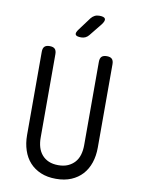

<svg xmlns="http://www.w3.org/2000/svg" viewBox="-102 -1018 804 1096"><g transform="rotate(10 300.0 -470.0)"><path d="M95 -690Q95 -711 104.5 -720.5Q114 -730 134 -730Q155 -730 164.5 -720.5Q174 -711 174 -690V-207Q174 -176 181.5 -151Q189 -126 205 -107.5Q221 -89 244.5 -79Q268 -69 300 -69Q332 -69 355.5 -79.5Q379 -90 395 -108Q411 -126 418.5 -151.5Q426 -177 426 -207V-690Q426 -711 435.5 -720.5Q445 -730 466 -730Q486 -730 495.5 -720.5Q505 -711 505 -690V-207Q505 -159 491.5 -119Q478 -79 452 -50.5Q426 -22 388 -6Q350 10 300 10Q250 10 212 -6Q174 -22 148 -50.5Q122 -79 108.5 -119.5Q95 -160 95 -207ZM302 -810Q274 -810 269 -820.5Q264 -831 281 -853L336 -927Q345 -938 356.5 -944Q368 -950 383 -950Q411 -950 417 -939Q423 -928 405 -904L346 -831Q338 -821 327 -815.5Q316 -810 302 -810Z"/></g></svg>

Font: Maple Mono Light
Style: Regular
Weight: 300
Monospace: yes
Designer: subframe7536
Version: Version 7.000